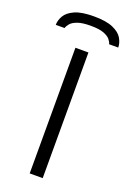

<svg xmlns="http://www.w3.org/2000/svg" viewBox="-182 -928 669 985"><g transform="rotate(20 152.5 -435.0)"><path d="M117 0V-686H188V0ZM-18 -762Q-18 -787 -3.5 -812Q11 -837 48 -853.5Q85 -870 152 -870Q219 -870 256.5 -853.5Q294 -837 308.5 -812Q323 -787 323 -762H273Q271 -773 260 -786.5Q249 -800 224 -809.5Q199 -819 152 -819Q107 -819 81 -809.5Q55 -800 44 -786.5Q33 -773 30 -762Z"/></g></svg>

Font: Archivo Expanded ExtraLight
Style: Regular
Weight: 250
Width: 7
Designer: Hector Gatti
Foundry: Omnibus-Type
Version: Version 2.001